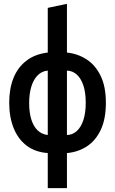

<svg xmlns="http://www.w3.org/2000/svg" viewBox="-20 -796 600 1001"><path d="M229 185V2Q163 -3 118.5 -37Q74 -71 51 -128.5Q28 -186 28 -261Q28 -333 50 -388.5Q72 -444 117 -479Q162 -514 229 -522V-755L329 -776V-522Q386 -516 432 -486Q478 -456 505 -400Q532 -344 532 -260Q532 -176 505.5 -119.5Q479 -63 433 -33Q387 -3 329 2V185ZM229 -92V-428Q198 -425 176.5 -403.5Q155 -382 143.5 -345Q132 -308 132 -259Q132 -210 143 -174Q154 -138 175.5 -117Q197 -96 229 -92ZM329 -92Q358 -93 380 -112.5Q402 -132 414.5 -169.5Q427 -207 427 -260Q427 -314 414.5 -351Q402 -388 380 -407.5Q358 -427 329 -428Z"/></svg>

Font: Ubuntu Sans Mono SemiBold
Style: Regular
Weight: 600
Monospace: yes
Designer: Dalton Maag Ltd
Foundry: Dalton Maag Ltd
Version: Version 1.006